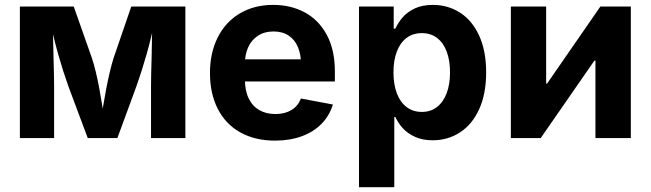

<svg xmlns="http://www.w3.org/2000/svg" viewBox="-20 -573 2701 797"><path d="M62.5 -545.9H286.1L361.8 -331.1Q377.9 -282.2 392.1 -206.1Q406.2 -129.9 416 -57.1H397Q405.3 -122.1 420.4 -201.4Q435.5 -280.8 451.2 -331.1L524.9 -545.9H749.5V0H606.9V-215.3Q606.9 -258.3 609.4 -337.4Q611.3 -409.2 612.3 -486.8H622.1Q608.4 -417 588.1 -346.2Q567.9 -275.4 546.4 -215.3L467.3 0H344.2L263.7 -215.3Q241.7 -276.4 221.7 -347.2Q201.7 -418 188 -486.8H198.7L201.7 -355Q204.6 -247.6 204.6 -215.3V0H62.5Z M851.6 -270Q851.6 -353.5 883.8 -417.7Q916 -481.9 975.6 -517.3Q1035.2 -552.7 1113.8 -552.7Q1187 -552.7 1244.9 -521.7Q1302.7 -490.7 1336.4 -428.5Q1370.1 -366.2 1370.1 -275.9V-234.9H911.6V-326.7H1298.3L1230 -302.2Q1230 -345.2 1217 -376.7Q1204.1 -408.2 1178.2 -425.3Q1152.3 -442.4 1115.2 -442.4Q1078.1 -442.4 1051.3 -425Q1024.4 -407.7 1010.5 -377.4Q996.6 -347.2 996.6 -308.6V-243.7Q996.6 -197.3 1012.2 -164.8Q1027.8 -132.3 1056.4 -116Q1085 -99.6 1123.5 -99.6Q1162.1 -99.6 1189.7 -116.2Q1217.3 -132.8 1229 -164.1L1361.8 -139.2Q1348.1 -93.8 1315.4 -59.8Q1282.7 -25.9 1233.2 -7.6Q1183.6 10.7 1121.1 10.7Q1038.6 10.7 977.5 -23.4Q916.5 -57.6 884 -121.1Q851.6 -184.6 851.6 -270Z M1470.2 -545.9H1614.3V-454.1H1621.1Q1632.8 -479.5 1651.9 -501.5Q1670.9 -523.4 1702.1 -538.1Q1733.4 -552.7 1776.9 -552.7Q1838.9 -552.7 1889.2 -520.8Q1939.5 -488.8 1968.8 -425.5Q1998 -362.3 1998 -272Q1998 -183.6 1969.2 -120.1Q1940.4 -56.6 1889.9 -23.7Q1839.4 9.3 1775.9 9.3Q1733.9 9.3 1702.9 -4.9Q1671.9 -19 1652.3 -40.5Q1632.8 -62 1621.1 -87.4H1616.7V204.1H1470.2ZM1848.1 -272.5Q1848.1 -320.8 1834.7 -357.7Q1821.3 -394.5 1794.9 -415Q1768.6 -435.5 1731 -435.5Q1693.8 -435.5 1667.5 -415.5Q1641.1 -395.5 1627.2 -358.9Q1613.3 -322.3 1613.3 -272.5Q1613.3 -223.1 1627.2 -186Q1641.1 -148.9 1667.7 -128.7Q1694.3 -108.4 1731 -108.4Q1768.1 -108.4 1794.4 -129.2Q1820.8 -149.9 1834.5 -187Q1848.1 -224.1 1848.1 -272.5Z M2451.7 0V-321.3H2447.3L2224.6 0H2100.6V-545.9H2247.1V-226.1H2251L2472.2 -545.9H2598.6V0Z"/></svg>

Font: Inter RS Variable
Style: Regular
Weight: 400
Designer: Rasmus Andersson (customised by Maria Ramos and Noel Pretorius)
Foundry: rsms
Version: Version 3.001;Glyphs 3.2.3 (3260)